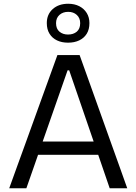

<svg xmlns="http://www.w3.org/2000/svg" viewBox="-20 -1008 730 1028"><path d="M29.4 0Q50.3 -57.7 73.1 -121.1Q96 -184.5 116.9 -241.7L205.3 -486.4Q229.2 -552.3 248.5 -605.6Q267.8 -659 287.3 -713H406.3Q426.1 -657.8 445.1 -604.8Q464 -551.8 487.6 -486L575.3 -240.6Q596.4 -181.6 618.8 -119.3Q641.2 -57 661.3 0H567.3Q546 -62.5 523.2 -128.6Q500.5 -194.8 480.3 -253.4L350.5 -631.3H341.8L210.9 -257Q189.5 -195.9 166.4 -129.2Q143.3 -62.6 121.2 0ZM161.6 -179.2 169.3 -250.2H530.6L536.9 -179.2ZM344.2 -779.5Q310.7 -779.5 285.2 -791.7Q259.7 -803.9 245.2 -827.3Q230.6 -850.6 230.6 -884.3Q230.6 -931.1 262.4 -959.5Q294.2 -987.9 345.2 -987.9Q378.8 -987.9 404.5 -974.8Q430.1 -961.6 444.5 -938.2Q458.8 -914.8 458.8 -884.3Q458.8 -850.5 444.3 -827.2Q429.8 -803.9 404 -791.7Q378.3 -779.5 344.2 -779.5ZM344.2 -823.1Q372.9 -823.1 391.1 -838.4Q409.3 -853.7 409.3 -884Q409.3 -911.4 391.3 -928Q373.2 -944.6 345.2 -944.6Q316.7 -944.6 298.4 -928.2Q280.1 -911.9 280.1 -884Q280.1 -853.7 298.4 -838.4Q316.6 -823.1 344.2 -823.1Z"/></svg>

Font: Commissioner Thin
Style: Regular
Weight: 100
Designer: Kostas Bartsokas
Foundry: Kostas Bartsokas
Version: Version 1.001;gftools[0.9.23]